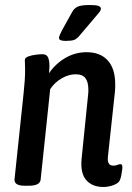

<svg xmlns="http://www.w3.org/2000/svg" viewBox="-20 -738 525 765"><path d="M392 7Q348 7 324 -20Q300 -47 305 -104L331 -360Q332 -366 332 -371.5Q332 -377 332 -382Q332 -411 320.5 -426.5Q309 -442 281 -442Q254 -442 226 -426Q198 -410 180 -383L142 -23Q140 2 95 2H78Q35 2 38 -25L74 -366Q77 -393 78.5 -416.5Q80 -440 80 -460Q80 -472 79.5 -481Q79 -490 79 -499Q79 -508 92.5 -513Q106 -518 122.5 -520Q139 -522 149 -522Q166 -522 171.5 -509Q177 -496 177 -476Q177 -462 175 -446Q202 -485 241 -507.5Q280 -530 325 -530Q380 -530 409.5 -497Q439 -464 439 -403Q439 -396 439 -388.5Q439 -381 438 -373L410 -114Q406 -78 431 -78Q441 -78 448 -81Q455 -84 460 -84Q470 -84 467 -63Q466 -53 463.5 -40.5Q461 -28 458 -21Q454 -9 433.5 -1Q413 7 392 7ZM241 -575Q215 -575 215 -587Q215 -592 219 -600.5Q223 -609 228 -619L268 -691Q275 -704 288.5 -711Q302 -718 338 -718Q362 -718 372 -714.5Q382 -711 382 -704Q382 -696 374 -687Q366 -678 352 -661L301 -601Q287 -583 275.5 -579Q264 -575 241 -575Z"/></svg>

Font: Asap Condensed Condensed Medium
Style: Italic
Weight: 500
Width: 3
Italic angle: -6°
Designer: Pablo Cosgaya
Foundry: Omnibus-Type
Version: Version 3.001; ttfautohint (v1.8.4.7-5d5b)